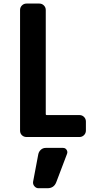

<svg xmlns="http://www.w3.org/2000/svg" viewBox="-20 -750 540 1051"><path d="M325.2 59.6Q337.9 59.6 344.7 70.3Q351.6 81.1 346.7 92.8L288.1 247.1Q275.4 280.3 240.2 280.3H190.4Q177.7 280.3 168.5 269.5Q159.2 258.8 161.1 245.1L189.5 94.7Q192.4 80.1 203.6 69.8Q214.8 59.6 230.5 59.6ZM415 -120.1Q429.7 -120.1 439.9 -109.9Q450.2 -99.6 450.2 -85V-35.2Q450.2 -20.5 439.9 -10.3Q429.7 0 415 0H125Q110.4 0 100.1 -9.8Q89.8 -19.5 89.8 -35.2V-695.3Q89.8 -710 100.1 -720.2Q110.4 -730.5 125 -730.5H195.3Q210 -730.5 220.2 -720.2Q230.5 -710 230.5 -695.3V-125Q230.5 -120.1 235.4 -120.1Z"/></svg>

Font: Rounded-L Mgen+ 1m bold
Style: Bold
Weight: 700
Designer: [Source Han Sans]
Ryoko NISHIZUKA  (kana & ideographs); Paul D. Hunt (Latin, Greek & Cyrillic); Wenlong ZHANG  (bopomofo
Version: Version 1.059.20150602